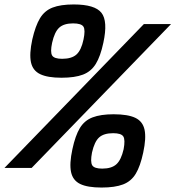

<svg xmlns="http://www.w3.org/2000/svg" viewBox="-75 -831 788 862"><path d="M-55 -77 571 -723H693L67 -77ZM381 11Q318 11 285 -5Q252 -21 244 -58.5Q236 -96 250 -161Q263 -222 283.5 -256Q304 -290 340.5 -304Q377 -318 435 -318Q499 -318 532.5 -302Q566 -286 574 -248.5Q582 -211 568 -146Q555 -85 534.5 -51Q514 -17 477.5 -3Q441 11 381 11ZM384 -74Q426 -74 447.5 -93.5Q469 -113 480 -161Q488 -204 478.5 -218.5Q469 -233 433 -233Q391 -233 370 -214Q349 -195 338 -146Q330 -104 339 -89Q348 -74 384 -74ZM201 -482Q139 -482 105.5 -498Q72 -514 64 -551.5Q56 -589 70 -654Q84 -715 104.5 -749Q125 -783 161 -797Q197 -811 256 -811Q351 -811 380.5 -773.5Q410 -736 389 -639Q376 -578 355 -544Q334 -510 297.5 -496Q261 -482 201 -482ZM204 -567Q247 -567 268.5 -586.5Q290 -606 300 -654Q309 -697 299.5 -711.5Q290 -726 253 -726Q212 -726 191 -707Q170 -688 159 -639Q150 -597 159 -582Q168 -567 204 -567Z"/></svg>

Font: Victor Mono Thin SemiBold
Style: Italic
Weight: 600
Italic angle: -12°
Monospace: yes
Version: Version 1.561;gftools[0.9.30]